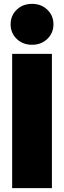

<svg xmlns="http://www.w3.org/2000/svg" viewBox="-20 -975 332 995"><path d="M249 -696V0H43V-696ZM257 -849Q257 -804 225.5 -773.5Q194 -743 146 -743Q98 -743 66.5 -773.5Q35 -804 35 -849Q35 -894 66.5 -924.5Q98 -955 146 -955Q194 -955 225.5 -924.5Q257 -894 257 -849Z"/></svg>

Font: Fira Sans Black
Style: Regular
Weight: 900
Designer: Carrois Corporate & Edenspiekermann AG
Foundry: Carrois Corporate GbR & Edenspiekermann AG
Version: Version 4.203